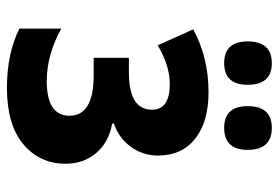

<svg xmlns="http://www.w3.org/2000/svg" viewBox="-142 -632 785 540"><g transform="rotate(90 250.0 -362.5)"><path d="M228 10Q331 10 386 -36Q441 -82 441 -155Q441 -206 410.5 -241.5Q380 -277 328 -286V-291Q368 -304 393 -338Q418 -372 418 -415Q418 -482 370.5 -519.5Q323 -557 240 -557Q142 -557 63 -514L108 -414Q165 -448 217 -448Q289 -448 289 -398Q289 -333 184 -333H143V-234H192Q306 -234 306 -166Q306 -102 208 -102Q169 -102 130.5 -113.5Q92 -125 61 -143V-25Q131 10 228 10ZM340 -601Q402 -601 402 -667Q402 -735 340 -735Q279 -735 279 -667Q279 -601 340 -601ZM158 -601Q219 -601 219 -667Q219 -735 158 -735Q97 -735 97 -667Q97 -601 158 -601Z"/></g></svg>

Font: Noto Sans Mono Condensed Extra
Style: Regular
Weight: 800
Width: 3
Designer: Monotype Design Team
Foundry: Monotype Imaging Inc.
Version: Version 1.900